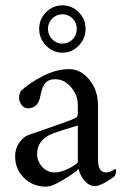

<svg xmlns="http://www.w3.org/2000/svg" viewBox="-20 -697 471 725"><path d="M37.1 -106.9Q37.1 -135.7 52.7 -158.2Q68.4 -180.7 86.9 -187Q103.5 -192.9 147.2 -208Q190.9 -223.1 220.2 -233.6Q249.5 -244.1 262.2 -250Q269.5 -252.9 271.7 -257.3Q273.9 -261.7 273.9 -274.9V-301.8Q273.9 -336.9 248.5 -367.4Q223.1 -397.9 188 -397.9Q163.1 -397.9 150.6 -382.6Q138.2 -367.2 132.8 -335.9Q124.5 -288.1 85.9 -288.1Q70.8 -288.1 61.3 -301Q51.8 -314 51.8 -330.1Q51.8 -333.5 54.2 -342Q56.6 -350.6 59.1 -354Q89.8 -382.8 141.1 -409.4Q192.4 -436 241.2 -436Q284.7 -436 317.4 -396Q350.1 -356 350.1 -298.8V-92.8Q350.1 -45.9 380.9 -45.9Q385.3 -45.9 389.4 -46.9Q393.6 -47.9 396.7 -49.1Q399.9 -50.3 403.1 -52Q406.2 -53.7 408.2 -54.9Q410.2 -56.2 411.9 -57.6Q413.6 -59.1 414.1 -59.1Q418 -59.1 418 -50.8Q418 -40.5 413.1 -32.2Q401.4 -21.5 376.7 -7.8Q352.1 5.9 337.9 5.9Q317.4 5.9 299.6 -14.4Q281.7 -34.7 276.9 -59.1Q262.2 -44.4 219.5 -18.3Q176.8 7.8 153.8 7.8Q104.5 7.8 70.8 -25.1Q37.1 -58.1 37.1 -106.9ZM120.1 -116.2Q120.1 -87.9 139.4 -66.9Q158.7 -45.9 187 -45.9Q211.4 -45.9 242.7 -62.3Q273.9 -78.6 273.9 -86.9V-223.1Q207.5 -203.6 181.2 -193.8Q120.1 -169.9 120.1 -116.2ZM154.1 -524.7Q127.9 -551.3 127.9 -587.9Q127.9 -624.5 153.8 -650.6Q179.7 -676.8 215.8 -676.8Q252 -676.8 277.6 -650.6Q303.2 -624.5 303.2 -587.9Q303.2 -551.3 277.3 -524.7Q251.5 -498 215.8 -498Q180.2 -498 154.1 -524.7ZM177.2 -627Q161.1 -610.8 161.1 -587.9Q161.1 -564.9 177.2 -548.6Q193.4 -532.2 215.8 -532.2Q238.3 -532.2 254.2 -548.6Q270 -564.9 270 -587.9Q270 -610.8 254.2 -627Q238.3 -643.1 215.8 -643.1Q193.4 -643.1 177.2 -627Z"/></svg>

Font: Crimson
Style: Roman
Weight: 400
Version: Version 0.8